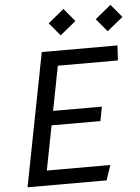

<svg xmlns="http://www.w3.org/2000/svg" viewBox="-62 -1002 768 1050"><g transform="rotate(-5 322.0 -477.0)"><path d="M46 0H480L507.5 -82H159L206.5 -326H474.5L489.5 -404H221.5L269 -648H599L603.5 -730H188ZM239.5 -883 299 -812 386 -883 326.5 -954.5ZM497.5 -883 557 -812 644 -883 584.5 -954.5Z"/></g></svg>

Font: Monaspace Krypton
Style: Italic
Weight: 400
Italic angle: -11°
Designer: Riley Cran & the Lettermatic Team
Foundry: Lettermatic
Version: Version 1.101 (Monaspace Krypton)